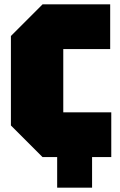

<svg xmlns="http://www.w3.org/2000/svg" viewBox="-20 -720 548 880"><path d="M30 -145V-555L175 -700H485V-495H270V-205H490V0H402V140H242V0H175Z"/></svg>

Font: Tektur SemiCondensed Black
Style: Regular
Weight: 900
Width: 4
Designer: Adam Jagosz
Foundry: Adam Jagosz
Version: Version 1.005;gftools[0.9.30]